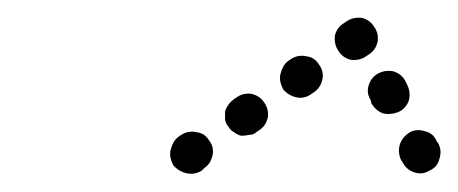

<svg xmlns="http://www.w3.org/2000/svg" viewBox="-20 -582 513 215"><path d="M215 -400Q217 -404 218 -408Q219 -412 218 -417Q217 -421 214 -425Q209 -433 200 -434Q191 -436 183 -431L180 -429Q176 -426 174 -422Q172 -418 171 -414Q170 -410 171 -405Q172 -401 174 -397Q180 -390 189 -388Q198 -386 206 -391L209 -394Q212 -396 215 -400ZM444 -389Q453 -386 461 -391Q470 -395 472 -404Q475 -413 471 -421L469 -424Q465 -433 456 -435Q447 -438 439 -434Q431 -429 428 -421Q425 -412 429 -403L431 -400Q435 -392 444 -389ZM280 -451Q281 -460 276 -467Q271 -475 261 -477Q252 -478 245 -473L242 -471Q238 -468 236 -465Q233 -461 232 -457Q232 -452 232 -448Q233 -443 236 -440Q238 -436 242 -434Q246 -431 250 -430Q255 -430 259 -431Q264 -431 267 -434L270 -436Q278 -441 280 -451ZM409 -455Q418 -453 427 -457Q435 -461 438 -470Q440 -479 436 -487L434 -491Q430 -499 421 -502Q412 -504 404 -500Q396 -496 393 -487Q390 -478 395 -470L396 -466Q401 -458 409 -455ZM341 -493Q343 -502 337 -510Q332 -518 323 -519Q314 -521 306 -516L303 -514Q299 -511 297 -507Q295 -503 294 -499Q293 -495 294 -490Q295 -486 297 -482Q303 -475 312 -473Q321 -471 329 -477L332 -479Q339 -484 341 -493ZM403 -536Q404 -545 399 -552Q394 -560 385 -562Q375 -563 368 -558L365 -556Q357 -551 355 -542Q354 -532 359 -525Q364 -517 373 -515Q383 -514 390 -519L393 -521Q401 -526 403 -536Z"/></svg>

Font: FRB American Cursive Dotted Extrabold
Style: Bold Italic
Weight: 800
Italic angle: -25°
Version: Version 2.0;Modular Font Editor K font №1